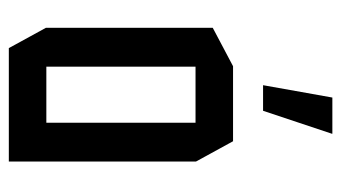

<svg xmlns="http://www.w3.org/2000/svg" viewBox="-189 -584 773 435"><g transform="rotate(90 197.5 -366.5)"><path d="M131 -423V-508H300L346 -424V-423ZM89 0 43 -84V-85H258V0ZM43 -85V-462L130 -508H131V-85ZM258 0V-423H346V0ZM173 -576 201 -733H283V-732L231 -576Z"/></g></svg>

Font: Foldit
Style: Regular
Weight: 400
Version: Version 1.003